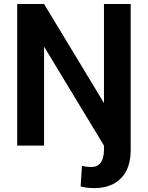

<svg xmlns="http://www.w3.org/2000/svg" viewBox="-20 -731 742 964"><path d="M66.4 -710.9H201.2L502 -213.9V-710.9H636.2V21.5Q636.2 114.3 587.6 163.8Q539.1 213.4 453.6 213.4Q435.5 213.4 419.4 211.7Q403.3 210 384.8 205.1L391.6 101.6Q413.1 107.4 439.9 107.4Q469.7 107.4 485.8 85.2Q502 63 502 21.5V0L201.2 -497.1V0H66.4Z"/></svg>

Font: Vazirmatn UI FD SemiBold
Style: Regular
Weight: 600
Designer: Saber Rastikerdar
Foundry: Saber Rastikerdar
Version: Version 33.003